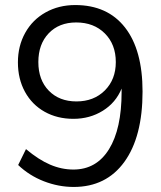

<svg xmlns="http://www.w3.org/2000/svg" viewBox="-20 -733 640 761"><path d="M545 -370Q545 -191 473 -91.5Q401 8 272 8Q212 8 154 -14.5Q96 -37 52 -79L83 -142Q133 -100 178.5 -80.5Q224 -61 271 -61Q362 -61 412 -141.5Q462 -222 462 -369V-382Q439 -326 387.5 -294Q336 -262 271 -262Q207 -262 157 -290Q107 -318 79 -369Q51 -420 51 -486Q51 -551 80 -603Q109 -655 161 -684Q213 -713 278 -713Q406 -713 475.5 -624Q545 -535 545 -370ZM439 -487Q439 -557 395.5 -600.5Q352 -644 282 -644Q214 -644 173 -601Q132 -558 132 -487Q132 -416 173.5 -373.5Q215 -331 283 -331Q352 -331 395.5 -374.5Q439 -418 439 -487Z"/></svg>

Font: wassup Sans
Style: Regular
Weight: 400
Version: Version 2.001